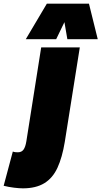

<svg xmlns="http://www.w3.org/2000/svg" viewBox="-133 -809 554 1049"><path d="M303 -550 221 -34Q207 51 181 107.5Q155 164 109 192Q63 220 -8 220Q-27 220 -56 216.5Q-85 213 -113 206L-63 19Q-55 22 -48 22.5Q-41 23 -35 23Q-15 23 -4.5 8.5Q6 -6 11 -37L92 -550ZM8 -595 123 -789H353L401 -595H235L219 -688L174 -595Z"/></svg>

Font: Georama ExtraCondensed Thin Black
Style: Italic
Weight: 900
Italic angle: -9°
Version: Version 1.001